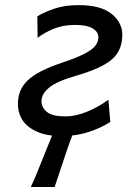

<svg xmlns="http://www.w3.org/2000/svg" viewBox="-20 -518 497 748"><path d="M126.5 -370.6 125.5 -454.6Q154.3 -471.7 193.8 -484.9Q233.4 -498 286.6 -498Q372.6 -498 414.6 -464.1Q456.5 -430.2 456.5 -382.8Q456.5 -343.8 439.7 -314.9Q422.9 -286.1 383.5 -264.4Q344.2 -242.7 276.9 -223.1Q200.2 -201.2 170.9 -176.3Q141.6 -151.4 141.6 -124Q141.6 -98.6 163.3 -81.5Q185.1 -64.5 234.4 -64.5Q273.4 -64.5 317.9 -82.3Q362.3 -100.1 402.3 -129.4L409.7 -43Q375.5 -20.5 326.4 -4.2Q277.3 12.2 217.8 12.2Q141.6 12.2 95.7 -21Q49.8 -54.2 49.8 -114.3Q49.8 -168.9 88.6 -205.6Q127.4 -242.2 220.7 -273.4Q279.3 -293 310.1 -309.1Q340.8 -325.2 352.1 -340.6Q363.3 -356 363.3 -372.6Q363.3 -394 340.8 -407.5Q318.4 -420.9 272 -420.9Q226.6 -420.9 190.7 -406.5Q154.8 -392.1 126.5 -370.6ZM186 2.4H264.2Q252.9 31.7 239.7 70.3Q226.6 108.9 214.4 146.2Q202.1 183.6 192.9 210.4H100.1Q112.8 183.6 127.9 146.2Q143.1 108.9 158.4 70.3Q173.8 31.7 186 2.4Z"/></svg>

Font: Andika
Style: Italic
Weight: 400
Italic angle: -14°
Designer: Victor Gaultney, Annie Olsen, Julie Remington, Don Collingsworth, Eric Hays, Becca Hirsbrunner
Foundry: SIL International
Version: Version 6.101